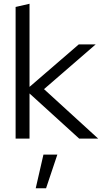

<svg xmlns="http://www.w3.org/2000/svg" viewBox="-20 -737 542 1021"><path d="M63 0V-700L137 -717V-275L399 -501H489L214 -263L502 0H401L137 -240V0ZM170 264 211 85H285L225 264Z"/></svg>

Font: Red Hat Display VF
Style: Regular
Weight: 300
Designer: Pentagram, MCKL
Foundry: Pentagram, MCKL
Version: Version 1.023